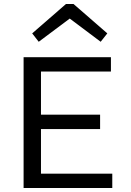

<svg xmlns="http://www.w3.org/2000/svg" viewBox="-20 -941 654 961"><path d="M141.1 -773.9 310.1 -920.9H348.1L517.1 -773.9L483.9 -731.9L329.1 -848.1L173.8 -731.9ZM98.1 -654.8H535.2V-583H185.1V-367.2H481V-294.9H185.1V-71.8H542V0H98.1Z"/></svg>

Font: IntelOne Mono
Style: Regular
Weight: 400
Designer: Fred Shallcrass
Foundry: Frere-Jones Type LLC
Version: Version 1.200;hotconv 1.1.0;makeotfexe 2.6.0;FJTRelease1.2